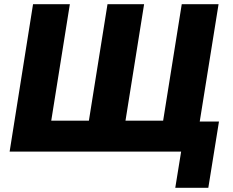

<svg xmlns="http://www.w3.org/2000/svg" viewBox="-20 -725 1115 918"><path d="M818 173 846 0H26L138 -705H314L225 -148H405L494 -705H669L580 -148H760L849 -705H1025L935 -144H1027L976 173Z"/></svg>

Font: Nunito Sans 10pt SemiCondensed Black
Style: Italic
Weight: 900
Width: 4
Italic angle: -9°
Designer: Vernon Adams
Foundry: Vernon Adams
Version: Version 3.101;gftools[0.9.27]